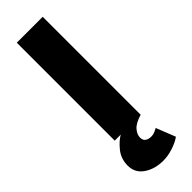

<svg xmlns="http://www.w3.org/2000/svg" viewBox="-292 -661 901 901"><g transform="rotate(-45 158.0 -211.0)"><path d="M168 228Q111 228 71.5 201Q32 174 32 126Q32 81 58.5 48Q85 15 112 0H72V-650H244V0Q201 13 183.5 33Q166 53 166 74Q166 92 177.5 100Q189 108 208 108Q220 108 231.5 103Q243 98 250 94L288 190Q266 206 232 217Q198 228 168 228Z"/></g></svg>

Font: Source Sans 3 Black
Style: Regular
Weight: 900
Designer: Paul D. Hunt
Foundry: Adobe
Version: Version 3.046;hotconv 1.0.118;makeotfexe 2.5.65603